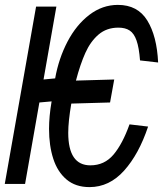

<svg xmlns="http://www.w3.org/2000/svg" viewBox="-28 -752 667 785"><path d="M172.5 -225Q172.5 -276 183 -337.5L133 -333L74.5 0H-8.5L119.5 -725H202.5L150 -427L197.5 -431.5Q212 -513 248 -581.8Q284 -650.5 337.2 -691.2Q390.5 -732 454 -732Q535 -732 574.2 -668.2Q613.5 -604.5 618.5 -496.5L544.5 -505Q540.5 -557.5 530.2 -586.5Q520 -615.5 502.2 -627.2Q484.5 -639 456 -639Q408 -639 375 -610.8Q342 -582.5 321 -535.8Q300 -489 282.5 -422.5L439 -427L422 -333L263.5 -328.5Q251 -255.5 251 -209Q251 -76 341.5 -76Q399 -76 436 -119.8Q473 -163.5 501.5 -243.5L577.5 -234.5Q540 -122 479.5 -54.5Q419 13 338 13Q281 13 244 -18.2Q207 -49.5 189.8 -103Q172.5 -156.5 172.5 -225Z"/></svg>

Font: JuliaMono BoldItalic
Style: Regular
Weight: 700
Italic angle: -9°
Monospace: yes
Designer: cormullion
Foundry: corm
Version: Version 0.049; ttfautohint (v1.8.4)